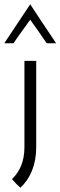

<svg xmlns="http://www.w3.org/2000/svg" viewBox="-46 -684 282 896"><path d="M49 192C94 151 123 87 123 3V-400H68V3C68 70 46 117 10 152C23 167 34 179 49 192ZM-26 -482H17C37 -513 74 -562 95 -592C117 -562 151 -513 172 -482H216C175 -542 135 -604 95 -664Z"/></svg>

Font: Josefin Sans
Style: Regular
Weight: 400
Designer: Santiago Orozco
Foundry: Typemade
Version: 1.000